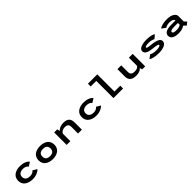

<svg xmlns="http://www.w3.org/2000/svg" viewBox="678 -3113 5443 5443"><g transform="rotate(-45 3400.0 -391.0)"><path d="M758.5 -102Q730.5 -58.5 648 -23.8Q565.5 11 467.5 11Q417 11 370.8 2Q324.5 -7 282 -27.2Q239.5 -47.5 208 -77.2Q176.5 -107 158 -151.8Q139.5 -196.5 139.5 -251Q139.5 -306.5 158.2 -351.2Q177 -396 208.2 -425.5Q239.5 -455 282 -474.8Q324.5 -494.5 370.8 -503.2Q417 -512 467.5 -512Q569 -512 649 -479.5Q729 -447 757.5 -398.5L636.5 -323.5Q614 -358 571.8 -377.5Q529.5 -397 469 -397Q442.5 -397 418.2 -392.8Q394 -388.5 371 -378Q348 -367.5 331.2 -351.2Q314.5 -335 304.2 -309.2Q294 -283.5 294 -251Q294 -211.5 309.2 -181.8Q324.5 -152 350.2 -135.8Q376 -119.5 405.8 -111.8Q435.5 -104 469 -104Q528 -104 571.8 -124.5Q615.5 -145 634.5 -176Z M1396.8 -4.5Q1340.5 11 1274.5 11Q1208.5 11 1152.2 -4.5Q1096 -20 1052 -51Q1008 -82 982.8 -133.2Q957.5 -184.5 957.5 -251Q957.5 -317.5 982.5 -368.5Q1007.5 -419.5 1051.8 -450.2Q1096 -481 1152.2 -496.5Q1208.5 -512 1274.5 -512Q1340.5 -512 1396.8 -496.5Q1453 -481 1497 -450.2Q1541 -419.5 1566.2 -368.5Q1591.5 -317.5 1591.5 -251Q1591.5 -184.5 1566.2 -133.2Q1541 -82 1497 -51Q1453 -20 1396.8 -4.5ZM1437 -251Q1437 -395 1274.5 -395Q1111 -395 1111 -251Q1111 -177.5 1153.5 -141.8Q1196 -106 1274.5 -106Q1353 -106 1395 -142Q1437 -178 1437 -251Z M1831 0V-500H1953.5L1975.5 -419Q2011.5 -462.5 2071.5 -486.8Q2131.5 -511 2209.5 -511Q2328 -511 2385 -456.5Q2442 -402 2442 -287.5V0H2288V-260.5Q2288 -333 2254.8 -363.5Q2221.5 -394 2147.5 -394Q2084.5 -394 2035.2 -362.5Q1986 -331 1980 -288.5V0Z M3308.5 -102Q3280.5 -58.5 3198 -23.8Q3115.5 11 3017.5 11Q2967 11 2920.8 2Q2874.5 -7 2832 -27.2Q2789.5 -47.5 2758 -77.2Q2726.5 -107 2708 -151.8Q2689.5 -196.5 2689.5 -251Q2689.5 -306.5 2708.2 -351.2Q2727 -396 2758.2 -425.5Q2789.5 -455 2832 -474.8Q2874.5 -494.5 2920.8 -503.2Q2967 -512 3017.5 -512Q3119 -512 3199 -479.5Q3279 -447 3307.5 -398.5L3186.5 -323.5Q3164 -358 3121.8 -377.5Q3079.5 -397 3019 -397Q2992.5 -397 2968.2 -392.8Q2944 -388.5 2921 -378Q2898 -367.5 2881.2 -351.2Q2864.5 -335 2854.2 -309.2Q2844 -283.5 2844 -251Q2844 -211.5 2859.2 -181.8Q2874.5 -152 2900.2 -135.8Q2926 -119.5 2955.8 -111.8Q2985.5 -104 3019 -104Q3078 -104 3121.8 -124.5Q3165.5 -145 3184.5 -176Z M3859 -111.5H4093.5V0H3707.5V-688.5H3485V-800H3859Z M4610.5 10Q4570.5 10 4535.8 3.2Q4501 -3.5 4469.8 -19.2Q4438.5 -35 4416.2 -59.2Q4394 -83.5 4381 -120.2Q4368 -157 4368 -203.5V-501H4520V-241.5Q4520 -174 4553 -140Q4586 -106 4669 -106Q4738 -106 4777 -126.8Q4816 -147.5 4827.5 -176.5V-501H4980V0H4860L4838 -72.5Q4769 10 4610.5 10Z M5523 11Q5419 11 5334.5 -8Q5250 -27 5210 -58L5324.5 -144Q5348 -123.5 5402.8 -110.2Q5457.5 -97 5525 -97Q5603 -97 5646.5 -110.5Q5690 -124 5690 -148.5Q5690 -170.5 5643.2 -182.8Q5596.5 -195 5484.5 -205.5Q5422 -212 5375.2 -223.8Q5328.5 -235.5 5293.2 -254.2Q5258 -273 5240 -300.5Q5222 -328 5222 -364Q5222 -401.5 5248.5 -430.5Q5275 -459.5 5319.8 -477Q5364.5 -494.5 5419.8 -503.2Q5475 -512 5536.5 -512Q5647.5 -512 5722.2 -492.5Q5797 -473 5816.5 -449.5L5709 -357.5Q5696 -373.5 5640.5 -388.8Q5585 -404 5532 -404Q5462 -404 5418 -393.2Q5374 -382.5 5374 -361.5Q5374 -341 5412.5 -330.8Q5451 -320.5 5544.5 -312Q5840.5 -282 5840.5 -155.5Q5840.5 -113 5815 -80.2Q5789.5 -47.5 5744.8 -28Q5700 -8.5 5644.2 1.2Q5588.5 11 5523 11Z M6355.5 -512Q6440.5 -512 6507 -492.5Q6573.5 -473 6613.2 -433Q6653 -393 6653 -338V-126L6721.5 -56L6631.5 17.5L6557 -55.5Q6523.5 -28 6464 -8.5Q6404.5 11 6318 11Q6191 11 6120.2 -30.5Q6049.5 -72 6049.5 -153.5Q6049.5 -312 6347 -312H6506V-312.5Q6506 -352.5 6459.5 -374.5Q6413 -396.5 6348 -396.5Q6296 -396.5 6248 -382.8Q6200 -369 6179.5 -350L6058 -435.5Q6089 -466.5 6169.5 -489.2Q6250 -512 6355.5 -512ZM6338.5 -97Q6393 -97 6437.5 -109Q6482 -121 6506 -142V-213.5H6368Q6278 -213.5 6238.8 -199.8Q6199.5 -186 6199.5 -156Q6199.5 -124.5 6234.2 -110.8Q6269 -97 6338.5 -97Z"/></g></svg>

Font: League Mono Wide SemiBold
Style: Regular
Weight: 600
Width: 8
Designer: Tyler Finck
Foundry: The League of Moveable Type / Tyler Finck
Version: Version 2.210